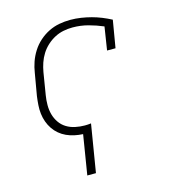

<svg xmlns="http://www.w3.org/2000/svg" viewBox="-110 -627 821 922"><g transform="rotate(-15 300.0 -166.5)"><path d="M210 205 242 8Q221 7 200 2.5Q179 -2 160.5 -10.5Q142 -19 126.5 -32Q111 -45 99.5 -62Q88 -79 81 -98.5Q74 -118 71.5 -139Q69 -160 70.5 -182Q72 -204 75 -226L94 -336Q98 -363 107 -389Q116 -415 131.5 -439.5Q147 -464 169 -483.5Q191 -503 216.5 -515.5Q242 -528 269 -533Q296 -538 324 -538Q351 -538 377 -534Q403 -530 427.5 -523.5Q452 -517 475.5 -507.5Q499 -498 522 -486L499 -350H457L475 -465Q440 -480 402.5 -490Q365 -500 325 -500Q302 -500 279.5 -495.5Q257 -491 236 -480Q215 -469 197 -452.5Q179 -436 166.5 -416Q154 -396 146.5 -374Q139 -352 135 -329L117 -219Q113 -195 113 -170.5Q113 -146 119 -124Q125 -102 138 -83Q151 -64 170.5 -52Q190 -40 213.5 -35Q237 -30 261 -30Q269 -30 276.5 -30.5Q284 -31 292 -32L253 205Z"/></g></svg>

Font: Iosevka Curly Slab XLtEx
Style: Italic
Weight: 200
Width: 7
Italic angle: -9°
Monospace: yes
Designer: Belleve Invis
Foundry: Belleve Invis
Version: Version 11.1.0; ttfautohint (v1.8.3)